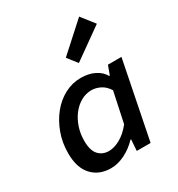

<svg xmlns="http://www.w3.org/2000/svg" viewBox="-190 -923 980 1058"><g transform="rotate(-30 300.0 -394.0)"><path d="M208 12Q133 12 88 -36.5Q43 -85 43 -177Q43 -244 64.5 -303Q86 -362 122.5 -407Q159 -452 207.5 -477.5Q256 -503 310 -503Q360 -503 397 -484.5Q434 -466 452 -434H456L477 -491H563L465 0H377L382 -71H378Q342 -33 297 -10.5Q252 12 208 12ZM245 -76Q279 -76 317.5 -97.5Q356 -119 390 -162L431 -355Q411 -387 383 -401Q355 -415 327 -415Q292 -415 260.5 -397.5Q229 -380 205 -349Q181 -318 167.5 -277.5Q154 -237 154 -192Q154 -132 179 -104Q204 -76 245 -76ZM343 -579 295 -640 472 -800 537 -717Z"/></g></svg>

Font: Source Code Pro SemiBold
Style: Italic
Weight: 600
Italic angle: -11°
Monospace: yes
Designer: Paul D. Hunt, Teo Tuominen
Foundry: Adobe Systems Incorporated
Version: Version 1.016;hotconv 1.0.116;makeotfexe 2.5.65601